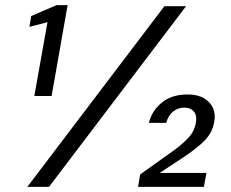

<svg xmlns="http://www.w3.org/2000/svg" viewBox="-20 -724 894 744"><path d="M113 -352 164 -638 94 -620 101 -662 199 -704H242L180 -352ZM86 0 617 -700H701L170 0ZM515 0 523 -48 652 -140Q684 -163 708.5 -188.5Q733 -214 739 -248Q744 -277 731 -292Q718 -307 695 -307Q669 -307 650.5 -291.5Q632 -276 624 -248H557Q568 -294 606.5 -326Q645 -358 707 -358Q745 -358 770 -343.5Q795 -329 805.5 -305Q816 -281 810 -251Q803 -210 773 -179.5Q743 -149 690 -114L599 -54H780L770 0Z"/></svg>

Font: DM Sans 20pt
Style: Italic
Weight: 400
Italic angle: -10°
Version: Version 4.004;gftools[0.9.30]